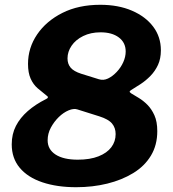

<svg xmlns="http://www.w3.org/2000/svg" viewBox="-20 -772 723 802"><path d="M399 -752Q474 -752 531 -727.5Q588 -703 620 -660.5Q652 -618 652 -562Q652 -527 640 -501Q628 -475 608.5 -455Q589 -435 567.5 -421Q546 -407 528 -396Q522 -392 521.5 -389.5Q521 -387 528 -382Q541 -374 559.5 -363Q578 -352 595.5 -334.5Q613 -317 625 -290.5Q637 -264 637 -224Q637 -166 610.5 -122Q584 -78 536.5 -49Q489 -20 428 -5Q367 10 298 10Q218 10 157 -10.5Q96 -31 62.5 -71Q29 -111 29 -169Q29 -212 46.5 -246Q64 -280 96 -308Q128 -336 172 -358Q179 -361 180 -365Q181 -369 173 -374Q155 -388 137 -403.5Q119 -419 108 -443.5Q97 -468 97 -505Q97 -572 135 -628Q173 -684 240.5 -718Q308 -752 399 -752ZM400 -637Q359 -637 327.5 -621.5Q296 -606 279 -581Q262 -556 262 -528Q262 -505 275 -489.5Q288 -474 319 -464L393 -441Q412 -435 431 -444Q450 -453 467.5 -471.5Q485 -490 495 -512.5Q505 -535 505 -557Q505 -594 476.5 -615.5Q448 -637 400 -637ZM305 -105Q356 -105 391.5 -119Q427 -133 445 -157Q463 -181 463 -212Q463 -238 448 -256Q433 -274 395 -286L303 -315Q288 -320 266.5 -311Q245 -302 225.5 -283Q206 -264 192.5 -239Q179 -214 179 -186Q179 -148 212 -126.5Q245 -105 305 -105Z"/></svg>

Font: Libre Franklin
Style: Bold Italic
Weight: 700
Italic angle: -8°
Designer: Pablo Impallari, Rodrigo Fuenzalida, Nhung Nguyen
Foundry: Impallari Type
Version: Version 3.000